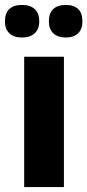

<svg xmlns="http://www.w3.org/2000/svg" viewBox="-38 -758 354 778"><path d="M60 0V-528H221V0ZM229 -606Q196 -606 178 -623Q160 -640 160 -671Q160 -705 178 -721.5Q196 -738 229 -738Q261 -738 278.5 -721.5Q296 -705 296 -671Q296 -640 278.5 -623Q261 -606 229 -606ZM51 -606Q18 -606 0 -623Q-18 -640 -18 -671Q-18 -705 0 -721.5Q18 -738 51 -738Q84 -738 102.5 -721.5Q121 -705 121 -671Q121 -640 102.5 -623Q84 -606 51 -606Z"/></svg>

Font: Bricolage Grotesque 48pt Condensed ExtraBold ExtraBold
Style: Regular
Weight: 800
Version: Version 1.000;gftools[0.9.30]